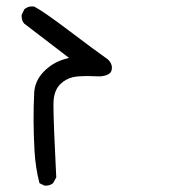

<svg xmlns="http://www.w3.org/2000/svg" viewBox="-20 -463 540 603"><path d="M123 120.1Q137.2 120.1 146.5 112.3L156.7 94.2Q147.9 -79.1 147.9 -130.9Q147.9 -143.1 148.4 -148.4Q151.4 -180.7 168.9 -198.2Q185.5 -214.8 209 -220.7Q224.6 -224.1 256.3 -224.1Q272.9 -224.1 293.9 -223.1Q327.1 -225.6 330.6 -243.2Q331.5 -247.1 331.5 -250.5Q331.5 -264.6 318.8 -276.4Q277.3 -305.7 197 -366.5Q116.7 -427.2 87.4 -442.4Q83.5 -442.9 80.8 -442.9Q78.1 -442.9 74.2 -442.4Q70.3 -441.9 65.7 -439.7Q61 -437.5 56.6 -434.1L48.3 -417Q47.9 -415 47.9 -413.1Q47.9 -398.4 55.7 -389.2L196.8 -281.2L182.6 -277.3Q144.5 -266.1 116.9 -237.5Q89.4 -209 87.4 -171.4Q83 -85.9 88.4 10.7Q91.3 63.5 104 112.3L119.1 119.6Q121.1 120.1 123 120.1Z"/></svg>

Font: Bakudai
Style: ExtraLight
Weight: 200
Version: Version 1.48